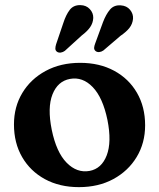

<svg xmlns="http://www.w3.org/2000/svg" viewBox="-20 -738 638 770"><path d="M301.5 -486Q379 -486 437.8 -454.2Q496.5 -422.5 529.2 -366Q562 -309.5 562 -235.5Q562 -164.5 528.2 -108.5Q494.5 -52.5 434.8 -20Q375 12.5 296.5 12.5Q219 12.5 160.2 -19.5Q101.5 -51.5 68.8 -108Q36 -164.5 36 -239Q36 -309.5 69.5 -365.2Q103 -421 163 -453.5Q223 -486 301.5 -486ZM339 -52.5Q387.5 -61.5 408 -115Q428.5 -168.5 411 -256.5Q392.5 -346.5 351.8 -388.8Q311 -431 260.5 -421.5Q211.5 -412.5 190.5 -359.5Q169.5 -306.5 187.5 -217.5Q206 -127.5 247.2 -85.5Q288.5 -43.5 339 -52.5ZM234 -646Q244.5 -678.5 259.5 -698.2Q274.5 -718 302.5 -717.5Q326 -717 340.2 -701.5Q354.5 -686 354 -666Q353 -645.5 341.5 -629Q330 -612.5 307.5 -595.5L240 -534Q232.5 -528.5 223.8 -527.2Q215 -526 208.5 -530.5Q202 -535.5 202 -543.2Q202 -551 205 -560.5ZM393 -649Q405 -680.5 421 -699.5Q437 -718.5 464.5 -716.5Q488 -715 501.5 -698.8Q515 -682.5 513.5 -662.5Q511.5 -642 499.2 -626.2Q487 -610.5 463.5 -594.5L394.5 -535.5Q386.5 -530 377.8 -529.2Q369 -528.5 363 -533.5Q357 -539 357.5 -546.5Q358 -554 361.5 -563Z"/></svg>

Font: Fraunces 9pt Soft SemiBold
Style: Regular
Weight: 600
Version: Version 1.000;[b76b70a41]